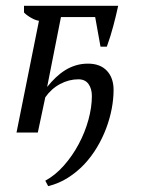

<svg xmlns="http://www.w3.org/2000/svg" viewBox="-20 -450 484 652"><path d="M381.3 -430.2Q374 -396.5 364.7 -361.6Q355.5 -326.7 342.8 -291.5H321.3L303.2 -392.1H187L140.1 -154.8Q154.3 -172.4 169.4 -186.8Q184.6 -201.2 201.4 -211.7Q218.3 -222.2 237.5 -228Q256.8 -233.9 278.8 -233.9Q320.3 -233.9 343 -209.7Q365.7 -185.5 365.7 -144.5Q365.7 -114.3 359.4 -80.8Q353 -47.4 340.6 -14.2Q328.1 19 309.3 50.5Q290.5 82 265.9 108.2Q241.2 134.3 210.4 153.8Q179.7 173.3 143.6 182.1L133.8 163.6Q168 145 197 112.1Q226.1 79.1 247.3 39.3Q268.6 -0.5 280.3 -43.2Q292 -85.9 292 -124Q292 -148.9 280.5 -164.8Q269 -180.7 246.1 -180.7Q214.4 -180.7 184.3 -164.8Q154.3 -148.9 133.8 -119.6L108.4 0H36.1L112.3 -379.4Q105 -380.4 97.7 -383.5Q90.3 -386.7 83.3 -390.9Q76.2 -395 70.6 -399.4Q64.9 -403.8 61.5 -407.7V-430.2Z"/></svg>

Font: PT Astra Serif
Style: Italic
Weight: 400
Italic angle: -16°
Designer: A.Korolkova, I. Chaeva
Foundry: ParaType Ltd
Version: Version 1.001